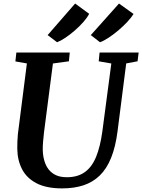

<svg xmlns="http://www.w3.org/2000/svg" viewBox="-20 -1034 788 1064"><path d="M679.4 -682.5 631.3 -306Q620.3 -220 595.8 -159.5Q571.4 -99 533.2 -61.8Q495 -24.5 442.9 -7.2Q390.8 10 324.7 10Q237 10 182.5 -18.4Q128 -46.8 102.3 -96.3Q76.6 -145.9 75.8 -208.7Q75.7 -227.7 76.3 -248.1Q76.8 -268.5 79 -290L129 -682.5L65.3 -693.6L70.7 -743H366.6L361.8 -694.3L273.3 -682.2L224 -301.7Q220.7 -273.5 218.7 -248.7Q216.8 -224 216.9 -205.4Q217.5 -160.8 231.7 -126Q245.8 -91.1 275 -71.5Q304.2 -51.8 349.7 -51.8Q410.4 -51.8 449.9 -80.1Q489.4 -108.4 512.6 -164.9Q535.7 -221.5 547.2 -306L596.9 -682.2L527.1 -694.3L531.8 -743H748.4L742.3 -694.3ZM244 -839.5 396.3 -1014.4 474.1 -957.5Q464 -937.2 442.8 -912.9Q421.7 -888.7 395.2 -865.6Q368.7 -842.5 342.5 -825Q316.4 -807.4 296.3 -799.9ZM483.2 -839.5 639.5 -1014.4 720.1 -956.6Q707.9 -936.7 685.5 -912.7Q663.1 -888.7 635.8 -865.6Q608.6 -842.5 581.8 -825Q555 -807.4 534.2 -799.9Z"/></svg>

Font: Merriweather 7pt Light
Style: Italic
Weight: 300
Italic angle: -7.8°
Designer: Eben Sorkin
Foundry: Eben Sorkin
Version: Version 2.200;gftools[0.9.31]